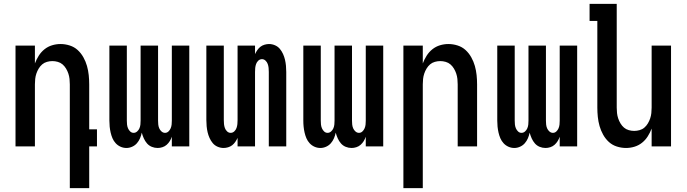

<svg xmlns="http://www.w3.org/2000/svg" viewBox="-20 -755 3540 990"><path d="M340 215V-320Q340 -334 338.5 -348Q337 -362 332.5 -375.5Q328 -389 320.5 -401.5Q313 -414 302.5 -423Q292 -432 278 -436Q264 -440 250 -440Q236 -440 222 -436Q208 -432 197.5 -423Q187 -414 179.5 -401.5Q172 -389 167.5 -375.5Q163 -362 161.5 -348Q160 -334 160 -320V0H60V-520H160V-428Q168 -449 180 -468Q192 -487 209.5 -501Q227 -515 248.5 -521.5Q270 -528 292 -528Q316 -528 339.5 -520.5Q363 -513 380.5 -497Q398 -481 410 -459.5Q422 -438 428.5 -415Q435 -392 437.5 -368Q440 -344 440 -320V-88H480V0H440V215Z M632 8Q616 8 601.5 1.5Q587 -5 576.5 -16.5Q566 -28 560 -42Q554 -56 550.5 -71.5Q547 -87 545.5 -102Q544 -117 544 -133V-520H634V-133Q634 -123 635 -113Q636 -103 640 -93.5Q644 -84 651.5 -77Q659 -70 669 -70Q679 -70 687 -77Q695 -84 699 -93.5Q703 -103 704 -113Q705 -123 705 -133V-520H795V-133Q795 -123 796 -113Q797 -103 801 -93.5Q805 -84 813 -77Q821 -70 831 -70Q841 -70 848.5 -77Q856 -84 860 -93.5Q864 -103 865 -113Q866 -123 866 -133V-520H956V0H866V-50Q862 -38 855.5 -27.5Q849 -17 839.5 -8.5Q830 0 817.5 4Q805 8 793 8Q777 8 762.5 2Q748 -4 738 -15.5Q728 -27 721.5 -41.5Q715 -56 711 -71Q708 -56 702 -42Q696 -28 686 -16.5Q676 -5 661.5 1.5Q647 8 632 8Z M1133 8Q1117 8 1102 1.5Q1087 -5 1077 -17Q1067 -29 1060.5 -43.5Q1054 -58 1050.5 -73Q1047 -88 1045.5 -104Q1044 -120 1044 -136V-520H1134V-136Q1134 -125 1135 -115Q1136 -105 1139.5 -95Q1143 -85 1151 -77.5Q1159 -70 1169 -70Q1180 -70 1188 -77.5Q1196 -85 1199.5 -95Q1203 -105 1204 -115Q1205 -125 1205 -136V-520H1295V-476Q1300 -487 1307 -497Q1314 -507 1323 -514Q1332 -521 1344 -524.5Q1356 -528 1367 -528Q1383 -528 1398 -521.5Q1413 -515 1423 -503Q1433 -491 1439.5 -476.5Q1446 -462 1449.5 -447Q1453 -432 1454.5 -416Q1456 -400 1456 -384V0H1366V-384Q1366 -395 1365 -405Q1364 -415 1360.5 -425Q1357 -435 1349 -442.5Q1341 -450 1331 -450Q1320 -450 1312 -442.5Q1304 -435 1300.5 -425Q1297 -415 1296 -405Q1295 -395 1295 -384V0H1205V-44Q1200 -33 1193 -23Q1186 -13 1177 -6Q1168 1 1156 4.5Q1144 8 1133 8Z M1632 8Q1616 8 1601.5 1.5Q1587 -5 1576.5 -16.5Q1566 -28 1560 -42Q1554 -56 1550.5 -71.5Q1547 -87 1545.5 -102Q1544 -117 1544 -133V-520H1634V-133Q1634 -123 1635 -113Q1636 -103 1640 -93.5Q1644 -84 1651.5 -77Q1659 -70 1669 -70Q1679 -70 1687 -77Q1695 -84 1699 -93.5Q1703 -103 1704 -113Q1705 -123 1705 -133V-520H1795V-133Q1795 -123 1796 -113Q1797 -103 1801 -93.5Q1805 -84 1813 -77Q1821 -70 1831 -70Q1841 -70 1848.5 -77Q1856 -84 1860 -93.5Q1864 -103 1865 -113Q1866 -123 1866 -133V-520H1956V0H1866V-50Q1862 -38 1855.5 -27.5Q1849 -17 1839.5 -8.5Q1830 0 1817.5 4Q1805 8 1793 8Q1777 8 1762.5 2Q1748 -4 1738 -15.5Q1728 -27 1721.5 -41.5Q1715 -56 1711 -71Q1708 -56 1702 -42Q1696 -28 1686 -16.5Q1676 -5 1661.5 1.5Q1647 8 1632 8Z M2060 215V-520H2160V-428Q2168 -449 2180 -468Q2192 -487 2209.5 -501Q2227 -515 2248.5 -521.5Q2270 -528 2292 -528Q2316 -528 2339.5 -520.5Q2363 -513 2380.5 -497Q2398 -481 2410 -459.5Q2422 -438 2428.5 -415Q2435 -392 2437.5 -368Q2440 -344 2440 -320V0H2340V-320Q2340 -334 2338.5 -348Q2337 -362 2332.5 -375.5Q2328 -389 2320.5 -401.5Q2313 -414 2302.5 -423Q2292 -432 2278 -436Q2264 -440 2250 -440Q2236 -440 2222 -436Q2208 -432 2197.5 -423Q2187 -414 2179.5 -401.5Q2172 -389 2167.5 -375.5Q2163 -362 2161.5 -348Q2160 -334 2160 -320V215Z M2632 8Q2616 8 2601.5 1.5Q2587 -5 2576.5 -16.5Q2566 -28 2560 -42Q2554 -56 2550.5 -71.5Q2547 -87 2545.5 -102Q2544 -117 2544 -133V-520H2634V-133Q2634 -123 2635 -113Q2636 -103 2640 -93.5Q2644 -84 2651.5 -77Q2659 -70 2669 -70Q2679 -70 2687 -77Q2695 -84 2699 -93.5Q2703 -103 2704 -113Q2705 -123 2705 -133V-520H2795V-133Q2795 -123 2796 -113Q2797 -103 2801 -93.5Q2805 -84 2813 -77Q2821 -70 2831 -70Q2841 -70 2848.5 -77Q2856 -84 2860 -93.5Q2864 -103 2865 -113Q2866 -123 2866 -133V-520H2956V0H2866V-50Q2862 -38 2855.5 -27.5Q2849 -17 2839.5 -8.5Q2830 0 2817.5 4Q2805 8 2793 8Q2777 8 2762.5 2Q2748 -4 2738 -15.5Q2728 -27 2721.5 -41.5Q2715 -56 2711 -71Q2708 -56 2702 -42Q2696 -28 2686 -16.5Q2676 -5 2661.5 1.5Q2647 8 2632 8Z M3208 8Q3184 8 3160.5 0.5Q3137 -7 3119.5 -23Q3102 -39 3090 -60.5Q3078 -82 3071.5 -105Q3065 -128 3062.5 -152Q3060 -176 3060 -200V-647H3020V-735H3160V-200Q3160 -186 3161.5 -172Q3163 -158 3167.5 -144.5Q3172 -131 3179.5 -118.5Q3187 -106 3197.5 -97Q3208 -88 3222 -84Q3236 -80 3250 -80Q3264 -80 3278 -84Q3292 -88 3302.5 -97Q3313 -106 3320.5 -118.5Q3328 -131 3332.5 -144.5Q3337 -158 3338.5 -172Q3340 -186 3340 -200V-520H3440V0H3340V-92Q3332 -71 3320 -52Q3308 -33 3290.5 -19Q3273 -5 3251.5 1.5Q3230 8 3208 8Z"/></svg>

Font: Iosevka Semibold
Style: Regular
Weight: 600
Monospace: yes
Designer: Belleve Invis
Foundry: Belleve Invis
Version: Version 33.2.3; ttfautohint (v1.8.4)